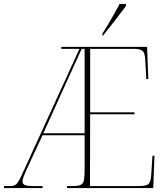

<svg xmlns="http://www.w3.org/2000/svg" viewBox="-23 -951 849 971"><path d="M-3 0V-10H29Q47 -10 58.5 -19Q70 -28 87 -66L379 -704H287V-714H721L727 -551H717L712 -639Q711 -682 698.5 -693Q686 -704 652 -704H433V-383H657V-373H433L432 -10H677Q718 -10 729 -21.5Q740 -33 742 -70L748 -163H758L752 0H316V-10H341Q371 -10 384.5 -16Q398 -22 401.5 -40Q405 -58 405 -95V-267H192L115 -101Q104 -76 97.5 -60.5Q91 -45 91 -34Q91 -20 103 -15Q115 -10 143 -10H192V0ZM196 -277H405V-704H390ZM495 -781Q517 -816 540.5 -856.5Q564 -897 582 -931H614V-921Q601 -904 581 -877Q561 -850 538.5 -822Q516 -794 498 -771H495Z"/></svg>

Font: Noto Serif Display SemiCondensed Thin
Style: Regular
Weight: 100
Width: 4
Designer: Monotype Design Team
Foundry: Monotype Imaging Inc.
Version: Version 2.009